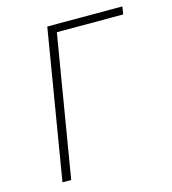

<svg xmlns="http://www.w3.org/2000/svg" viewBox="-109 -825 819 914"><g transform="rotate(-15 300.0 -367.5)"><path d="M86 0 208 -735H578L572 -697H245L129 0Z"/></g></svg>

Font: Iosevka Curly XLtEx
Style: Italic
Weight: 200
Width: 7
Italic angle: -9°
Monospace: yes
Designer: Belleve Invis
Foundry: Belleve Invis
Version: Version 11.1.0; ttfautohint (v1.8.3)